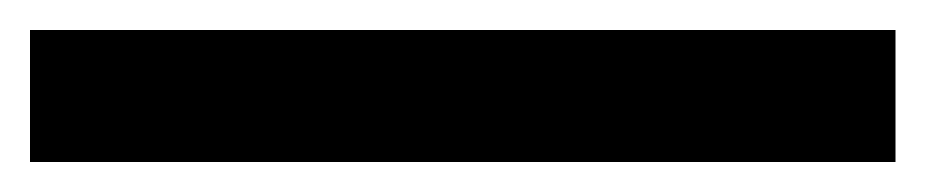

<svg xmlns="http://www.w3.org/2000/svg" viewBox="-20 96 618 128"><path d="M0 116V204H577V116Z"/></svg>

Font: Juman SemiBold
Style: Regular
Weight: 600
Designer: Bandar Raffah (Arabic) Julieta Ulanovsky (Latin)
Foundry: Caramella
Version: Version 5.022;PS 005.022;hotconv 1.0.88;makeotf.lib2.5.64775